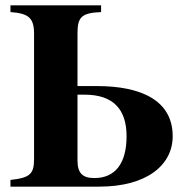

<svg xmlns="http://www.w3.org/2000/svg" viewBox="-20 -696 712 716"><path d="M357 -676H19V-651C87 -646 107 -629 107 -570V-103C107 -47 92 -33 19 -25V0H350C528 0 624 -81 624 -188C624 -323 504 -375 342 -375H269V-570C269 -630 281 -648 357 -651ZM269 -343H295C401 -343 452 -290 452 -188C452 -87 410 -32 332 -32C288 -32 269 -50 269 -98Z"/></svg>

Font: STIXGeneral
Style: Bold
Weight: 700
Designer: MicroPress Inc., with final additions and corrections provided by Coen Hoffman, Elsevier (retired)
Version: Version 1.1.0